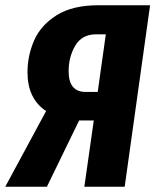

<svg xmlns="http://www.w3.org/2000/svg" viewBox="-56 -713 593 733"><path d="M517 -693 420 0H266L302 -253H246L123 0H-36L120 -289Q49 -336 49 -437Q49 -501 74.5 -559Q100 -617 160.5 -655Q221 -693 320 -693ZM348 -582H311Q257 -582 231.5 -539Q206 -496 206 -441Q206 -362 271 -362H317Z"/></svg>

Font: Fira Sans Extra Condensed
Style: Bold Italic
Weight: 700
Width: 3
Italic angle: -8°
Designer: Carrois Corporate & Edenspiekermann AG
Foundry: Carrois Corporate GbR & Edenspiekermann AG
Version: Version 4.203